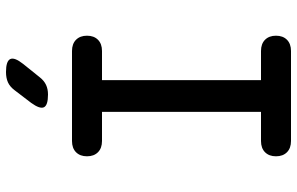

<svg xmlns="http://www.w3.org/2000/svg" viewBox="-195 -795 990 640"><g transform="rotate(-90 300.0 -475.0)"><path d="M353 -100H450Q474 -100 487.5 -86.5Q501 -73 501 -50Q501 -27 487.5 -13.5Q474 0 450 0H150Q126 0 112.5 -13.5Q99 -27 99 -50Q99 -73 112.5 -86.5Q126 -100 150 -100H247V-630H150Q126 -630 112.5 -643.5Q99 -657 99 -680Q99 -703 112.5 -716.5Q126 -730 150 -730H450Q474 -730 487.5 -716.5Q501 -703 501 -680Q501 -657 487.5 -643.5Q474 -630 450 -630H353ZM305 -810Q269 -810 262.5 -823.5Q256 -837 277 -866L319 -921Q331 -937 345.5 -943.5Q360 -950 380 -950Q416 -950 423 -936Q430 -922 407 -893L362 -837Q351 -823 337 -816.5Q323 -810 305 -810Z"/></g></svg>

Font: Maple Mono NL Medium
Style: Regular
Weight: 500
Monospace: yes
Designer: subframe7536
Version: Version 7.000